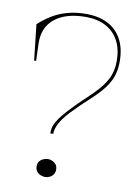

<svg xmlns="http://www.w3.org/2000/svg" viewBox="-91 -875 681 950"><g transform="rotate(10 249.0 -400.0)"><path d="M265 -815Q329 -815 374.5 -791Q420 -767 444 -721.5Q468 -676 468 -612Q468 -573 458 -541Q448 -509 425 -478Q402 -447 362 -410Q304 -357 269.5 -320Q235 -283 220.5 -255Q206 -227 206 -202H191Q191 -205 191.5 -208.5Q192 -212 192 -215Q192 -236 207 -262Q222 -288 257 -326.5Q292 -365 352 -421Q390 -457 412 -487Q434 -517 443.5 -546.5Q453 -576 453 -612Q453 -671 430.5 -713Q408 -755 366 -777.5Q324 -800 265 -800Q166 -800 110 -755.5Q54 -711 57 -628L60 -543H50L30 -722Q59 -749 93 -770Q127 -791 169.5 -803Q212 -815 265 -815ZM203 -75Q214 -75 225 -70Q236 -65 243.5 -55.5Q251 -46 251 -30Q251 -15 243.5 -5Q236 5 225 10Q214 15 203 15Q192 15 180 10Q168 5 160.5 -5Q153 -15 153 -30Q153 -46 160.5 -55.5Q168 -65 180 -70Q192 -75 203 -75Z"/></g></svg>

Font: Kalnia Thin
Style: Regular
Weight: 250
Designer: Frida Medrano
Foundry: Frida Medrano
Version: Version 1.105